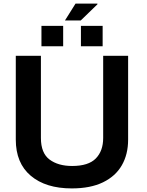

<svg xmlns="http://www.w3.org/2000/svg" viewBox="-20 -1040 820 1070"><path d="M523 -1016 430 -926H342L401 -1020H523ZM211 -782V-896H332V-782ZM431 -782V-896H552V-782ZM68 -262V-729H208V-271Q208 -187 256 -151Q304 -115 382 -115Q473 -115 514 -157Q555 -199 555 -271V-729H694V-262Q694 -180 659 -119Q624 -58 554 -24Q484 10 380 10Q235 10 151.5 -60.5Q68 -131 68 -262Z"/></svg>

Font: BDO Grotesk DemiBold
Style: Regular
Weight: 600
Designer: Deni Anggara
Foundry: Lokal Container
Version: Version 2.000